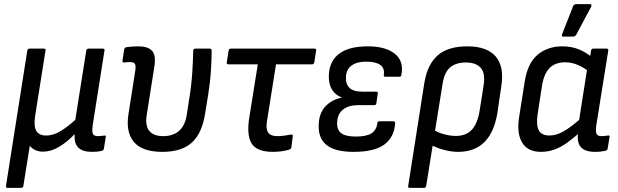

<svg xmlns="http://www.w3.org/2000/svg" viewBox="-20 -723 2989 928"><path d="M16 185Q7 185 9 175L112 -479Q114 -488 124 -488H192Q202 -488 200 -479L150 -164Q142 -113 155.5 -90.5Q169 -68 202 -68Q240 -68 276.5 -91.5Q313 -115 344 -144L397 -479Q399 -488 409 -488H477Q487 -488 485 -479L428 -118Q424 -85 429.5 -75Q435 -65 455 -65Q462 -65 470 -66Q478 -67 485 -68Q493 -69 491 -60L482 -4Q481 0 479 2.5Q477 5 471 6Q460 9 448.5 10Q437 11 424 11Q380 11 359 -9Q338 -29 341 -73H339Q304 -36 265 -13Q226 10 188 10Q167 10 150 2Q133 -6 124 -19L93 175Q91 185 82 185Z M765 11Q668 11 627.5 -36.5Q587 -84 601 -172L633 -376Q638 -406 632 -414.5Q626 -423 609 -423Q603 -423 595 -422.5Q587 -422 580 -421Q571 -420 572 -430L580 -484Q582 -489 584 -491.5Q586 -494 591 -495Q604 -497 619.5 -498Q635 -499 649 -499Q694 -499 714.5 -478Q735 -457 726 -401L689 -166Q681 -116 701.5 -90.5Q722 -65 769 -65Q816 -65 845.5 -90.5Q875 -116 883 -170L895 -248Q906 -316 909.5 -375.5Q913 -435 914 -479Q914 -488 924 -488H993Q1003 -488 1003 -479Q1003 -438 999.5 -382Q996 -326 986 -264L972 -178Q958 -81 908.5 -35Q859 11 765 11Z M1298 11Q1251 11 1223 -4.5Q1195 -20 1185.5 -54.5Q1176 -89 1183 -143L1226 -412H1084Q1075 -412 1076 -421L1085 -479Q1087 -488 1096 -488H1499Q1510 -488 1508 -479L1499 -421Q1497 -412 1488 -412H1314L1270 -135Q1264 -99 1276.5 -82Q1289 -65 1319 -65Q1338 -65 1355 -67.5Q1372 -70 1388 -73Q1396 -74 1395 -64L1388 -9Q1387 -5 1385 -3.5Q1383 -2 1378 0Q1363 5 1341.5 8Q1320 11 1298 11Z M1689 11Q1597 11 1556 -24Q1515 -59 1521 -129Q1524 -178 1553.5 -209.5Q1583 -241 1631 -251L1632 -252Q1598 -265 1582 -295Q1566 -325 1570 -370Q1576 -433 1623 -466Q1670 -499 1758 -499Q1843 -499 1888 -463.5Q1933 -428 1920 -361Q1919 -352 1911 -352H1843Q1834 -352 1835 -361Q1840 -394 1817.5 -409.5Q1795 -425 1750 -425Q1705 -425 1679.5 -406.5Q1654 -388 1652 -352Q1650 -317 1669 -298.5Q1688 -280 1732 -280H1798Q1808 -280 1806 -271L1799 -224Q1799 -215 1789 -215H1713Q1667 -215 1640 -195Q1613 -175 1610 -138Q1606 -99 1627 -81Q1648 -63 1700 -63Q1750 -63 1774.5 -78Q1799 -93 1804 -127Q1804 -137 1814 -137H1881Q1890 -137 1890 -127Q1885 -59 1837 -24Q1789 11 1689 11Z M1960 185Q1951 185 1953 175L2031 -322Q2045 -410 2094.5 -454.5Q2144 -499 2239 -499Q2333 -499 2375.5 -450.5Q2418 -402 2403 -306L2384 -177Q2369 -84 2321.5 -36.5Q2274 11 2194 11Q2160 11 2122.5 0.5Q2085 -10 2060 -25L2070 -99Q2094 -83 2125 -74.5Q2156 -66 2183 -66Q2233 -66 2260.5 -96Q2288 -126 2298 -187L2317 -307Q2327 -368 2304 -394.5Q2281 -421 2232 -421Q2184 -421 2156 -397.5Q2128 -374 2119 -317L2040 175Q2038 185 2030 185Z M2595 11Q2530 11 2503 -35Q2476 -81 2490 -163L2516 -328Q2530 -418 2578.5 -458.5Q2627 -499 2698 -499Q2743 -499 2779 -484Q2815 -469 2839 -447L2830 -375Q2803 -396 2773 -409Q2743 -422 2712 -422Q2665 -422 2637.5 -395.5Q2610 -369 2600 -311L2578 -167Q2571 -117 2584.5 -92.5Q2598 -68 2636 -68Q2669 -68 2705.5 -89Q2742 -110 2797 -159L2789 -89Q2753 -56 2721.5 -33.5Q2690 -11 2659 0Q2628 11 2595 11ZM2856 11Q2809 11 2788 -11.5Q2767 -34 2774 -85L2778 -105L2777 -130L2820 -403L2829 -432L2837 -479Q2839 -488 2847 -488H2911Q2922 -488 2920 -479L2862 -117Q2858 -85 2864 -75Q2870 -65 2886 -65Q2896 -65 2904 -66Q2912 -67 2919 -68Q2928 -70 2926 -60L2917 -5Q2916 4 2905 6Q2894 8 2883 9.5Q2872 11 2856 11ZM2701 -546Q2697 -546 2696 -549.5Q2695 -553 2697 -558L2750 -693Q2752 -699 2756.5 -701Q2761 -703 2766 -703H2831Q2837 -703 2838.5 -699.5Q2840 -696 2837 -690L2765 -555Q2760 -546 2749 -546Z"/></svg>

Font: Sofia Sans Semi Condensed Medium
Style: Italic
Weight: 500
Italic angle: -9°
Version: Version 4.100